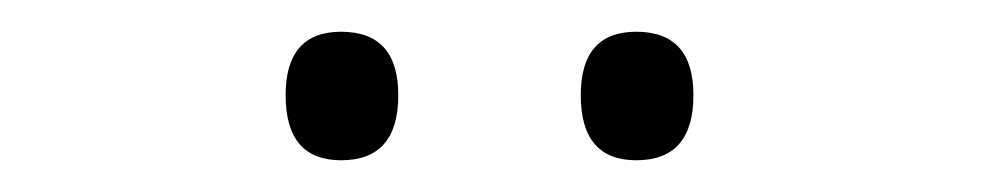

<svg xmlns="http://www.w3.org/2000/svg" viewBox="-20 -740 618 121"><path d="M160 -680Q160 -720 195 -720Q231 -720 231 -680Q231 -639 195 -639Q160 -639 160 -680ZM346 -680Q346 -720 381 -720Q417 -720 417 -680Q417 -639 381 -639Q346 -639 346 -680Z"/></svg>

Font: Noto Sans Myanmar Light
Style: Regular
Weight: 300
Designer: Monotype Design Team
Foundry: Monotype Imaging Inc.
Version: Version 2.107; ttfautohint (v1.8.4.7-5d5b)